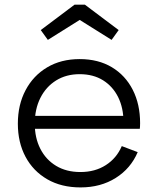

<svg xmlns="http://www.w3.org/2000/svg" viewBox="-20 -796 673 825"><path d="M326.1 9.3Q243.6 9.3 183.1 -25.7Q122.5 -60.7 89.6 -122.4Q56.7 -184.1 56.7 -264.6Q56.7 -345.9 89.9 -408.5Q123 -471.2 182.7 -506.6Q242.4 -542.1 322.2 -542.1Q402.1 -542.1 460.5 -507.2Q518.8 -472.2 550.4 -410.1Q582 -348 582 -267.1Q582 -257.7 581.6 -252.1Q581.3 -246.5 580.7 -242.7H509.3Q510 -248.6 510.3 -255.8Q510.6 -263 510.6 -272.3Q510.6 -331.9 487.9 -378.2Q465.1 -424.4 423 -450.9Q380.8 -477.3 322.2 -477.3Q264.5 -477.3 221.1 -450.3Q177.6 -423.2 153.5 -375.3Q129.4 -327.4 129.4 -264.6Q129.4 -203.6 153.3 -156.7Q177.2 -109.8 221.2 -83.3Q265.2 -56.8 325.5 -56.8Q388.5 -56.8 434.8 -86.6Q481.1 -116.3 503.3 -168.2L571.7 -142.3Q541.8 -72 477.2 -31.4Q412.6 9.3 326.1 9.3ZM102.2 -242.7V-298.1H559.1L580 -242.7ZM344.8 -775.9 489.9 -666.8 459.5 -624.6 322.5 -710.4 185.6 -624.6 155.1 -666.8 300.3 -775.9Z"/></svg>

Font: Hepta Slab ExtraLight
Style: Regular
Weight: 200
Designer: Michael LaGattuta
Foundry: Michael LaGattuta
Version: Version 1.100